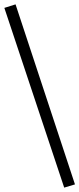

<svg xmlns="http://www.w3.org/2000/svg" viewBox="-59 -749 363 879"><path d="M-39.1 -712.9 12.2 -729 284.2 95.2 234.9 109.9Z"/></svg>

Font: Sporting Grotesque
Style: Regular
Weight: 400
Designer: Lucas LE BIHAN
Foundry: Lucas LE BIHAN
Version: Version 2.001;PS 2.1;hotconv 1.0.88;makeotf.lib2.5.647800